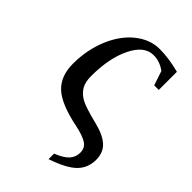

<svg xmlns="http://www.w3.org/2000/svg" viewBox="-199 -544 795 795"><g transform="rotate(45 198.0 -147.0)"><path d="M248 -435.5Q194.3 -435.5 160.2 -366Q126 -296.4 126 -190.4Q126 -156.2 138.7 -134.5Q151.4 -112.8 176.8 -98.6Q202.1 -84.5 277.3 -65.9Q331.5 -52.7 358.9 -28.1Q386.2 -3.4 386.2 39.6Q386.2 86.9 354.5 118.7Q322.8 150.4 244.6 176.8V144.5Q284.2 128.9 301.5 110.1Q318.8 91.3 318.8 64.5Q318.8 36.6 296.1 22.5Q273.4 8.3 228 -1Q122.1 -22.5 79.3 -62Q36.6 -101.6 36.6 -174.3Q36.6 -254.4 64.9 -323.2Q93.3 -392.1 142.3 -431.6Q191.4 -471.2 248 -471.2Q302.7 -471.2 364.7 -454.6V-348.6H337.9L316.9 -411.6Q284.7 -435.5 248 -435.5Z"/></g></svg>

Font: Tinos
Style: Regular
Weight: 400
Designer: Steve Matteson
Foundry: Monotype Imaging Inc.
Version: Version 1.23